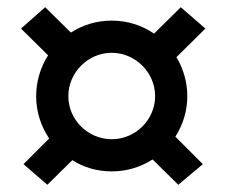

<svg xmlns="http://www.w3.org/2000/svg" viewBox="-20 -568 623 531"><path d="M289 -94C331 -94 369 -106 402 -127L473 -57L541 -114L465 -190C486 -223 498 -261 498 -302C498 -341 487 -378 468 -410L548 -489L480 -548L406 -475C373 -498 332 -511 289 -511C247 -511 209 -499 176 -478L105 -548L38 -489L113 -415C92 -382 80 -343 80 -302C80 -259 93 -219 116 -185L45 -114L111 -57L180 -125C211 -105 249 -94 289 -94ZM169 -302C169 -368 224 -422 289 -422C354 -422 409 -368 409 -302C409 -237 355 -183 289 -183C224 -183 169 -236 169 -302Z"/></svg>

Font: Vanilla Cream DemiBold
Style: Regular
Weight: 600
Designer: Jeremy Tribby, Jinavaṁso
Foundry: Tribby Type
Version: Version 1.422;Glyphs 3.1.2 (3151)